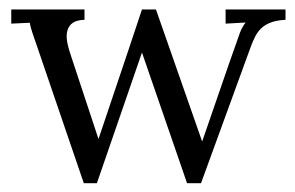

<svg xmlns="http://www.w3.org/2000/svg" viewBox="-20 -395 639 416"><path d="M4.4 -374.5H163.1V-352.1Q146.5 -351.6 137.7 -345.5Q128.9 -339.4 126 -328.6Q123 -317.9 125.7 -303.5Q128.4 -289.1 134.8 -271L193.4 -93.8Q279.8 -350.1 287.6 -374.5H317.9L418 -88.4Q494.6 -311 500 -324.5Q505.4 -337.9 512.2 -346.2L468.8 -343.8V-374.5H598.6V-352.1Q579.6 -351.1 567.1 -346.4Q554.7 -341.8 546.6 -334.2Q538.6 -326.7 533.2 -316.4Q527.8 -306.2 522.9 -292.5L415.5 2H385.3L287.6 -281.2L189.9 2H161.6L63.5 -285.2Q55.2 -309.1 50.5 -323Q45.9 -336.9 44.4 -345.7L4.4 -343.8Z"/></svg>

Font: Parastoo Print
Style: Print
Weight: 400
Foundry: Saber Rastikerdar (saber.rastikerdar@gmail.com)
Version: Version 1.0.0-alpha5